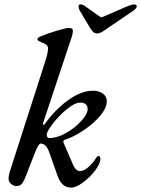

<svg xmlns="http://www.w3.org/2000/svg" viewBox="-20 -833 641 872"><path d="M243 -30 203 -143Q197 -160 187.5 -170.5Q178 -181 165 -181Q155 -181 141 -145L113 -74Q103 -46 92 -20Q85 -4 77 4Q69 12 54 12Q42 12 30.5 2.5Q19 -7 19 -20Q19 -38 27 -61L186 -556Q198 -592 198 -614Q198 -630 175 -638Q166 -642 158 -646Q150 -650 150 -653Q150 -662 163 -667Q187 -678 233 -692Q279 -706 292 -706Q311 -706 311 -695Q311 -680 306 -666L176 -275L175 -269Q175 -266 177 -266Q182 -266 185 -272Q234 -339 292 -380Q350 -421 403 -421Q428 -421 446.5 -408.5Q465 -396 465 -373Q465 -342 433.5 -305.5Q402 -269 357 -239.5Q312 -210 274 -198Q265 -195 269 -184L312 -84Q325 -56 343 -56Q360 -56 379.5 -72.5Q399 -89 414 -112Q419 -120 422 -122.5Q425 -125 429 -125Q431 -125 433.5 -121Q436 -117 436 -113Q436 -90 412 -58.5Q388 -27 356.5 -4Q325 19 304 19Q282 19 267.5 7Q253 -5 243 -30ZM378 -337Q378 -367 344 -367Q320 -367 284 -337.5Q248 -308 220 -271.5Q192 -235 192 -221Q192 -215 195 -210.5Q198 -206 203 -206Q240 -206 281 -229.5Q322 -253 350 -284.5Q378 -316 378 -337ZM388 -708 341 -787Q337 -796 337 -805Q337 -813 346 -813Q357 -813 372 -801L430 -760Q437 -755 440 -755Q445 -755 451 -758L562 -806Q581 -813 588 -813Q601 -813 601 -804Q601 -800 597 -795Q593 -790 588 -786L467 -704Q451 -692 440.5 -686.5Q430 -681 421 -681Q412 -681 404.5 -687Q397 -693 388 -708Z"/></svg>

Font: EB Garamond Medium
Style: Italic
Weight: 500
Italic angle: -17.2°
Designer: Georg Duffner and Octavio Pardo
Foundry: Georg Duffner
Version: Version 1.000